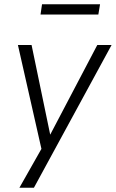

<svg xmlns="http://www.w3.org/2000/svg" viewBox="-20 -700 543 900"><path d="M71 180 182 -16 179 19 64 -489H128L219 -51H206L436 -489H503L139 180ZM170 -632 177 -680H449L441 -632Z"/></svg>

Font: Nunito Sans 10pt SemiCondensed Light
Style: Italic
Weight: 300
Width: 4
Italic angle: -9°
Designer: Vernon Adams
Foundry: Vernon Adams
Version: Version 3.101;gftools[0.9.27]